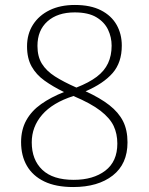

<svg xmlns="http://www.w3.org/2000/svg" viewBox="-20 -744 599 774"><path d="M275 10Q205 10 158.5 -12.5Q112 -35 88.5 -75.5Q65 -116 65 -171Q65 -221 86 -259Q107 -297 146 -324.5Q185 -352 238 -373Q193 -395 159.5 -419Q126 -443 107.5 -476Q89 -509 89 -557Q89 -607 113 -644.5Q137 -682 180 -703Q223 -724 282 -724Q345 -724 387 -702.5Q429 -681 450 -644Q471 -607 471 -560Q471 -492 434 -449.5Q397 -407 325 -376Q384 -349 421 -320Q458 -291 476 -255.5Q494 -220 494 -170Q494 -83 434.5 -36.5Q375 10 275 10ZM277 -19Q356 -19 404.5 -56Q453 -93 453 -165Q453 -205 438 -236.5Q423 -268 385 -297.5Q347 -327 276 -357Q192 -330 150 -281.5Q108 -233 108 -170Q108 -100 150.5 -59.5Q193 -19 277 -19ZM288 -391Q339 -411 370 -434.5Q401 -458 415.5 -489Q430 -520 430 -560Q430 -594 415.5 -624.5Q401 -655 368.5 -674.5Q336 -694 281 -694Q212 -694 171.5 -658Q131 -622 131 -559Q131 -516 149 -487Q167 -458 201.5 -436Q236 -414 288 -391Z"/></svg>

Font: Noto Serif Bengali ExtraLight
Style: Regular
Weight: 250
Version: Version 2.003